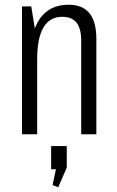

<svg xmlns="http://www.w3.org/2000/svg" viewBox="-20 -567 495 811"><path d="M323 -395Q323 -446 303.5 -471Q284 -496 243 -496Q190 -496 163.5 -451Q137 -406 137 -317L107 -250V-309Q107 -428 148 -487.5Q189 -547 270 -547Q328 -547 357.5 -511.5Q387 -476 387 -402V0H323ZM73 -540H112L137 -386V0H73ZM262 50V141L226 224L202 215L227 98L257 148H196V50Z"/></svg>

Font: Pathway Extreme Condensed ExtraLight
Style: Regular
Weight: 250
Width: 3
Version: Version 1.001;gftools[0.9.26]